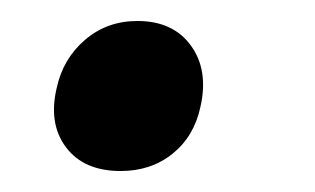

<svg xmlns="http://www.w3.org/2000/svg" viewBox="-20 -316 300 183"><path d="M95 -153Q60 -153 43 -175.5Q26 -198 34 -232Q40 -260 61 -278Q82 -296 111 -296Q145 -296 162 -272.5Q179 -249 171 -214Q165 -186 144.5 -169.5Q124 -153 95 -153Z"/></svg>

Font: EauTest
Style: Bold Italic
Weight: 700
Italic angle: -12°
Designer: Christian Thalmann (Catharsis Fonts)
Version: Version 0.001;PS 000.001;hotconv 1.0.88;makeotf.lib2.5.64775